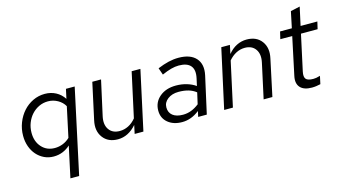

<svg xmlns="http://www.w3.org/2000/svg" viewBox="-91 -979 2729 1527"><g transform="rotate(-15 1273.5 -215.0)"><path d="M245 7Q203 7 167.5 -10Q132 -27 106 -56.5Q80 -86 65.5 -126.5Q51 -167 51 -214Q51 -271 71 -322Q91 -373 125 -411Q159 -449 205 -471Q251 -493 303 -493Q353 -493 393.5 -471.5Q434 -450 460 -410L477 -488H549L399 209H327L382 -47Q354 -21 319.5 -7Q285 7 245 7ZM122 -220Q122 -148 163.5 -102Q205 -56 271 -56Q305 -56 337 -68.5Q369 -81 395 -106L448 -353Q429 -387 392 -408Q355 -429 312 -429Q272 -429 237.5 -412.5Q203 -396 177.5 -368Q152 -340 137 -302Q122 -264 122 -220Z M766 -488 703 -203Q688 -136 716.5 -94.5Q745 -53 805 -53Q842 -53 876 -70Q910 -87 938 -121L1018 -488H1090L984 0H912L927 -70Q894 -32 855.5 -12.5Q817 7 774 7Q693 7 651.5 -49Q610 -105 629 -189L694 -488Z M1303 7Q1231 7 1186 -30.5Q1141 -68 1141 -130Q1141 -199 1193 -243Q1245 -287 1328 -287Q1375 -287 1416.5 -274.5Q1458 -262 1489 -240L1502 -299Q1517 -366 1488.5 -400.5Q1460 -435 1391 -435Q1361 -435 1327.5 -426Q1294 -417 1251 -398L1231 -455Q1279 -475 1321.5 -485Q1364 -495 1404 -495Q1502 -495 1547.5 -444Q1593 -393 1574 -305L1506 0H1435L1445 -46Q1411 -19 1375.5 -6Q1340 7 1303 7ZM1210 -138Q1210 -95 1240 -71.5Q1270 -48 1324 -48Q1360 -48 1392.5 -60.5Q1425 -73 1457 -98L1478 -191Q1450 -213 1415 -223Q1380 -233 1335 -233Q1281 -233 1245.5 -206Q1210 -179 1210 -138Z M1649 0 1756 -488H1827L1812 -417Q1844 -456 1883 -475.5Q1922 -495 1965 -495Q2047 -495 2088 -439.5Q2129 -384 2110 -300L2046 0H1974L2036 -285Q2051 -352 2022.5 -393.5Q1994 -435 1934 -435Q1897 -435 1863 -417.5Q1829 -400 1801 -367L1721 0Z M2258 -117 2324 -428H2226L2240 -488H2337L2365 -622L2442 -639L2409 -488H2547L2533 -428H2396L2332 -133Q2323 -91 2338 -73Q2353 -55 2399 -55Q2411 -55 2422.5 -57Q2434 -59 2455 -65L2441 0Q2424 4 2406 6.5Q2388 9 2370 9Q2304 9 2274.5 -24Q2245 -57 2258 -117Z"/></g></svg>

Font: Red Hat Text
Style: Italic
Weight: 400
Italic angle: -12°
Designer: Pentagram / MCKL
Foundry: Pentagram / MCKL
Version: Version 1.005; Red Hat Text Italic